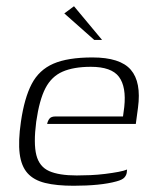

<svg xmlns="http://www.w3.org/2000/svg" viewBox="-20 -588 492 615"><path d="M216 7Q161 7 124.5 -2Q88 -11 68 -33.5Q48 -56 43 -96Q38 -136 47 -198Q58 -274 81.5 -319Q105 -364 151 -384Q197 -404 276 -404Q365 -404 399 -364.5Q433 -325 422 -243L415 -191H131Q133 -201 138.5 -208Q144 -215 158 -215H374L378 -245Q385 -310 361 -342Q337 -374 271 -374Q216 -374 180.5 -358.5Q145 -343 125.5 -305.5Q106 -268 96 -198Q87 -128 96.5 -91Q106 -54 137.5 -40Q169 -26 226 -26Q246 -26 269.5 -27Q293 -28 317 -31Q341 -34 359.5 -37.5Q378 -41 387 -45L386 -35Q385 -27 378.5 -19.5Q372 -12 353 -7Q328 0 293 3.5Q258 7 216 7ZM282 -460 186 -545 217 -568 307 -460Z"/></svg>

Font: Genos Thin Light
Style: Italic
Weight: 300
Italic angle: -8°
Version: Version 1.010